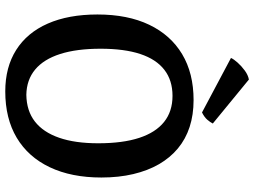

<svg xmlns="http://www.w3.org/2000/svg" viewBox="-138 -812 965 729"><g transform="rotate(90 344.5 -447.5)"><path d="M360 -700Q416 -700 462 -685Q508 -670 543.5 -640.5Q579 -611 603.5 -568.5Q628 -526 641 -471Q654 -416 654 -350Q654 -236 615 -154Q576 -72 503 -28.5Q430 15 327 15Q235 15 169.5 -26.5Q104 -68 69.5 -146.5Q35 -225 35 -335Q35 -450 74 -531.5Q113 -613 185.5 -656.5Q258 -700 360 -700ZM344 -620Q285 -620 245 -589Q205 -558 185 -497.5Q165 -437 165 -347Q165 -256 185 -193.5Q205 -131 244 -98.5Q283 -66 340 -65Q401 -66 441.5 -97.5Q482 -129 503 -189.5Q524 -250 524 -338Q524 -431 503.5 -493.5Q483 -556 443 -588Q403 -620 344 -620ZM200 -842 407 -732Q425 -741 434.5 -752Q444 -763 449 -773L282 -910Q265 -907 248 -894.5Q231 -882 218 -867.5Q205 -853 200 -842Z"/></g></svg>

Font: Karma Variable Light
Style: Regular
Weight: 300
Designer: Joana Correia
Foundry: Indian Type Foundry
Version: Version 3.000